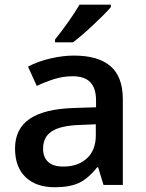

<svg xmlns="http://www.w3.org/2000/svg" viewBox="-20 -786 620 816"><path d="M419.9 0 397 -75.2H393.1Q354 -25.9 314.5 -8.1Q274.9 9.8 212.9 9.8Q133.3 9.8 88.6 -33.2Q43.9 -76.2 43.9 -154.8Q43.9 -238.3 106 -280.8Q168 -323.2 294.9 -327.1L388.2 -330.1V-358.9Q388.2 -410.6 364 -436.3Q339.8 -461.9 289.1 -461.9Q247.6 -461.9 209.5 -449.7Q171.4 -437.5 136.2 -420.9L99.1 -502.9Q143.1 -525.9 195.3 -537.8Q247.6 -549.8 293.9 -549.8Q397 -549.8 449.5 -504.9Q502 -460 502 -363.8V0ZM249 -78.1Q311.5 -78.1 349.4 -113Q387.2 -147.9 387.2 -210.9V-257.8L317.9 -254.9Q236.8 -252 200 -227.8Q163.1 -203.6 163.1 -153.8Q163.1 -117.7 184.6 -97.9Q206.1 -78.1 249 -78.1ZM213.9 -606V-618.2Q241.7 -652.3 271.2 -694.3Q300.8 -736.3 317.9 -766.1H451.2V-755.9Q425.8 -726.1 375.2 -679Q324.7 -631.8 290 -606Z"/></svg>

Font: f0_51262          
Style: Regular
Weight: 600
Foundry: Ascender Corporation
Version: Version 1.10